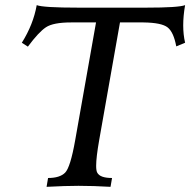

<svg xmlns="http://www.w3.org/2000/svg" viewBox="-20 -723 736 743"><path d="M407.7 0Q341.8 -3.9 283.7 -3.9Q233.9 -3.9 160.2 0L166 -34.2Q211.4 -34.2 231.9 -54.7Q252.4 -75.2 271 -180.7L351.6 -636.2H254.9Q186 -636.2 157.7 -617.4Q129.4 -598.6 87.9 -542.5L64.5 -557.6Q108.9 -628.4 122.1 -703.1Q147 -693.4 282.7 -693.4H545.9Q670.9 -693.4 696.3 -703.1Q689 -661.6 689 -625Q689 -588.9 696.3 -557.6L662.1 -543.5Q651.9 -598.6 628.7 -616.9Q605.5 -635.3 535.2 -636.2H444.3L363.8 -180.7Q352.1 -114.3 352.1 -81.5Q352.1 -62 356.4 -54.7Q367.2 -34.2 413.6 -34.2Z"/></svg>

Font: Kelvinch
Style: Italic
Weight: 400
Italic angle: -10°
Designer: Paul James Miller
Foundry: High-Logic / Made with FontCreator
Version: Version 3.40;July 22, 2017;FontCreator 11.0.0.2388 64-bit